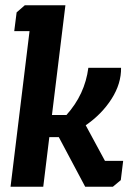

<svg xmlns="http://www.w3.org/2000/svg" viewBox="-20 -708 510 728"><path d="M43 -661 74 -688H228L177 -272H232Q302 -350 315 -451H439Q440 -391 403 -333Q366 -275 305 -233L378 -98H447L438 -25L408 0H303L203 -188H167L144 0H20L92 -590H34Z"/></svg>

Font: Zilla Slab
Style: Bold Italic
Weight: 700
Italic angle: -6°
Designer: Typotheque.com
Foundry: Typotheque type foundry
Version: Version 1.1; 2017; ttfautohint (v1.6)